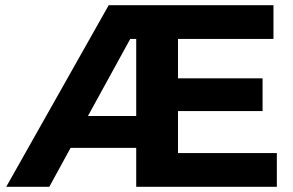

<svg xmlns="http://www.w3.org/2000/svg" viewBox="-20 -720 1131 740"><path d="M1047 -130V0H505V-150H252L170 0H4L399 -700H1034V-570H666V-418H992V-292H666V-130ZM505 -273V-570H482L319 -273Z"/></svg>

Font: APTA Sans Regular
Style: Bold Italic
Weight: 700
Version: Version 7.200